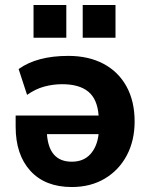

<svg xmlns="http://www.w3.org/2000/svg" viewBox="-20 -742 606 773"><path d="M269 11Q162 11 102.5 -54Q43 -119 43 -232V-277H377Q372 -343 335.5 -373Q299 -403 230 -403Q194 -403 158.5 -393.5Q123 -384 89 -360L55 -464Q129 -517 255 -517Q336 -517 396 -485.5Q456 -454 489 -394.5Q522 -335 522 -253Q522 -176 490.5 -116.5Q459 -57 402 -23Q345 11 269 11ZM269 -91Q316 -91 343.5 -121Q371 -151 377 -202H169Q177 -91 269 -91ZM313 -590V-722H445V-590ZM115 -590V-722H247V-590Z"/></svg>

Font: Mulish ExtraBold
Style: Regular
Weight: 800
Designer: Vernon Adams
Foundry: Vernon Adams
Version: Version 3.603; ttfautohint (v1.8.3)